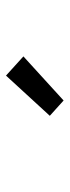

<svg xmlns="http://www.w3.org/2000/svg" viewBox="184 -993 232 640"><g transform="rotate(-90 300.0 -673.0)"><path d="M285 -577 234 -623 368 -769 432 -711Z"/></g></svg>

Font: Bmono
Style: Regular
Weight: 400
Monospace: yes
Designer: Belleve Invis
Foundry: Belleve Invis
Version: Version 11.2.2; ttfautohint (v1.8.2)